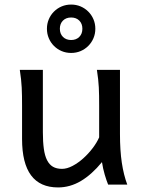

<svg xmlns="http://www.w3.org/2000/svg" viewBox="-20 -801 619 833"><path d="M449.2 0Q445.8 -8.3 441.9 -19.5Q438 -30.8 434.3 -43.5Q430.7 -56.2 427.5 -70.1Q424.3 -84 422.4 -97.7Q377.9 -43.5 330.8 -15.6Q283.7 12.2 231.9 12.2Q75.7 12.2 75.7 -197.8V-341.8Q75.7 -365.2 75.4 -384.3Q75.2 -403.3 74.2 -421.1Q73.2 -439 71.3 -457.5Q69.3 -476.1 65.9 -498H166V-227.1Q166 -185.5 170.2 -155.5Q174.3 -125.5 184.1 -106.2Q193.8 -86.9 209.7 -77.6Q225.6 -68.4 249 -68.4Q270.5 -68.4 294.9 -81.3Q319.3 -94.2 341.6 -114.3Q363.8 -134.3 382.1 -158.4Q400.4 -182.6 410.2 -205.1V-341.8Q410.2 -365.7 409.9 -385Q409.7 -404.3 408.7 -421.9Q407.7 -439.5 405.8 -457.5Q403.8 -475.6 400.4 -498H500.5V-219.7Q500.5 -148.4 508.5 -95Q516.6 -41.5 532.2 0ZM183.6 -676.3Q183.6 -698.2 191.7 -717.3Q199.7 -736.3 214.1 -750.7Q228.5 -765.1 247.6 -773.2Q266.6 -781.2 288.6 -781.2Q310.5 -781.2 329.6 -773.2Q348.6 -765.1 363 -750.7Q377.4 -736.3 385.5 -717.3Q393.6 -698.2 393.6 -676.3Q393.6 -654.3 385.5 -635.3Q377.4 -616.2 363 -601.8Q348.6 -587.4 329.6 -579.3Q310.5 -571.3 288.6 -571.3Q266.6 -571.3 247.6 -579.3Q228.5 -587.4 214.1 -601.8Q199.7 -616.2 191.7 -635.3Q183.6 -654.3 183.6 -676.3ZM337.4 -676.3Q337.4 -698.2 324 -711.7Q310.5 -725.1 288.6 -725.1Q266.6 -725.1 253.2 -711.7Q239.7 -698.2 239.7 -676.3Q239.7 -654.3 253.2 -640.9Q266.6 -627.4 288.6 -627.4Q310.5 -627.4 324 -640.9Q337.4 -654.3 337.4 -676.3Z"/></svg>

Font: Andika Afr
Style: Regular
Weight: 400
Designer: Victor Gaultney, Annie Olsen, Julie Remington, Don Collingsworth, Eric Hays, Becca Hirsbrunner
Foundry: SIL International
Version: Version 5.000